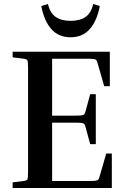

<svg xmlns="http://www.w3.org/2000/svg" viewBox="-20 -938 643 958"><path d="M510 -172H538V0H43V-28L98 -35Q114 -37 117 -43.5Q120 -50 120 -84V-596Q120 -630 117 -636.5Q114 -643 98 -645L43 -652V-680H528V-508H500L468 -619Q465 -631 461.5 -636.5Q458 -642 448 -643.5Q438 -645 414 -645H240V-361H354Q378 -361 388 -362.5Q398 -364 401.5 -369.5Q405 -375 408 -387L430 -468H458V-219H430L408 -300Q405 -312 401.5 -317.5Q398 -323 388 -324.5Q378 -326 354 -326H240V-35H424Q448 -35 458 -36.5Q468 -38 471.5 -43.5Q475 -49 478 -61ZM332 -834Q379 -834 407 -853.5Q435 -873 445 -918L478 -908Q464 -834 428 -793Q392 -752 332 -752Q272 -752 236 -793Q200 -834 186 -908L219 -918Q230 -873 258 -853.5Q286 -834 332 -834Z"/></svg>

Font: Inria Serif
Style: Bold
Weight: 700
Designer: Black Foundry Team
Foundry: Black Foundry
Version: Version 1.000; ttfautohint (v1.8.3)